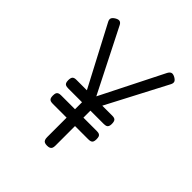

<svg xmlns="http://www.w3.org/2000/svg" viewBox="-192 -826 969 969"><g transform="rotate(45 293.0 -341.5)"><path d="M504 -688Q518 -680 521 -671.5Q524 -663 518 -651L325 -282V-19Q325 -8 322 -1.5Q319 5 312.5 8Q306 11 295 11Q284 11 277.5 8Q271 5 268 -2Q265 -9 265 -21V-281L71 -650Q65 -662 68.5 -670.5Q72 -679 85 -687Q100 -696 109.5 -693Q119 -690 125 -677L295 -341L464 -677Q471 -690 480 -693Q489 -696 504 -688ZM167 -159Q156 -159 149.5 -161.5Q143 -164 140 -170.5Q137 -177 137 -188Q137 -200 139.5 -206.5Q142 -213 148.5 -216Q155 -219 165 -219H421Q432 -219 438 -216Q444 -213 446.5 -206.5Q449 -200 449 -188Q449 -177 446 -170.5Q443 -164 436.5 -161.5Q430 -159 419 -159ZM167 -269Q156 -269 149.5 -271.5Q143 -274 140 -280.5Q137 -287 137 -298Q137 -315 143 -322Q149 -329 165 -329H421Q437 -329 443 -322Q449 -315 449 -298Q449 -287 446 -280.5Q443 -274 436.5 -271.5Q430 -269 419 -269Z"/></g></svg>

Font: Fredoka SemiCondensed Light
Style: Regular
Weight: 300
Width: 4
Designer: Ben Nathan
Foundry: Milena B. Brandão, Ben Nathan
Version: Version 2.001